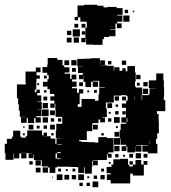

<svg xmlns="http://www.w3.org/2000/svg" viewBox="-31 -764 718 805"><path d="M306 -691H296V-679H282V-693H294V-741H321V-744H377V-740H403V-733H420V-735H458V-730H483V-702H460V-699H482V-673H460V-666H479V-646H459V-665H453V-642H431V-640H453V-612H426V-609H405V-600H399V-576H359V-577H330V-604H328V-587H310V-605H327V-648H333V-669H332V-673H306ZM492 -723H506V-709H492ZM526 -719H532V-713H526ZM486 -699H512V-673H486ZM281 -664H297V-648H281ZM311 -648V-664H327V-648ZM274 -641H304V-611H274ZM250 -635H268V-617H250ZM312 -619V-633H326V-619ZM278 -607H300V-585H278ZM249 -606H269V-586H249ZM662 -344V-298H627V-286H634V-257H635V-205H628V-182H623V-161H629V-121H589V-128H566V-154H589V-156H540V-154H562V-128H536V-150H535V-125H503V-150H499V-131H479V-151H498V-157H475V-183H473V-157H445V-185H471V-219H475V-245H498V-250H478V-272H497V-312H480V-330H498V-342H504V-361H499V-365H477V-363H446V-334H413V-309H417V-273H397V-271H409V-251H389V-263H382V-248H357V-243H356V-214H333V-177H301V-172H310V-169H337V-168H366V-166H381V-189H417V-185H443V-157H445V-125H423V-119H437V-103H421V-117H417V-93H360V-91H379V-71H359V-90H356V-64H354V-36H324V-63H321V-39H297V-63H291V-64H262V-65H208V-62H201V-39H177V-62H170V-66H144V-92H140V-93H111V-116H109V-101H89V-121H104V-122H80V-123H59V-122H80V-100H58V-121H50V-100H28V-121H26V-94H-8V-121H-11V-161H-2V-182H19V-191H24V-216H54V-191H59V-187H77V-193H83V-217H145V-197H152V-208H166V-194H155V-193H181V-183H201V-161H206V-184H225V-185H203V-217H205V-245H230V-271H229V-274H202V-303H201V-329H198V-312H180V-330H197V-342H180V-360H197V-370H178V-390H168V-401H149V-421H168V-432H173V-449H167V-459H147V-483H167V-493H169V-521H209V-513H231V-490H238V-482H260V-460H240V-455H263V-433H269V-451H289V-431H271V-422H290V-400H271V-394H292V-375H300V-390H318V-372H303V-327H295V-316H311V-349H367V-342H382V-368H385V-395H408V-397H385V-425H359V-422H380V-400H358V-421H351V-399H327V-421H319V-448H318V-432H300V-450H316V-458H296V-484H316V-485H293V-517H322V-518H350V-520H388V-493H389V-511H409V-491H391V-490H418V-488H446V-467H448V-482H470V-467H482V-478H496V-465H503V-487H535V-460H538V-422H535V-401H539V-397H565V-365H563V-344H565V-365H592V-368H596V-394H621V-395H593V-427H622V-428H624V-456H654V-428H656V-399H657V-363H656V-344ZM268 -512H290V-490H268ZM239 -511H259V-491H239ZM498 -492H480V-510H498ZM436 -494H422V-508H436ZM48 -327H45V-352H40V-410H77V-418H76V-464H119V-481H139V-461H122V-448H136V-434H122V-418H121V-389H115V-377H122V-388H136V-374H125V-364H142V-338H126V-336H144V-306H126V-305H143V-277H121V-272H140V-250H118V-269H112V-248H86V-269H81V-249H57V-273H77V-274H52V-300H48ZM287 -479V-463H271V-479ZM540 -450H558V-432H540ZM153 -435V-447H165V-435ZM570 -420H588V-402H570ZM301 -403V-419H317V-403ZM555 -417V-405H543V-417ZM133 -415V-407H125V-415ZM568 -392H590V-370H568ZM363 -387H375V-375H363ZM154 -376V-386H164V-376ZM335 -377V-385H343V-377ZM535 -344V-361H534V-344ZM450 -360H468V-342H450ZM167 -343H151V-359H167ZM481 -359H497V-343H481ZM170 -310H148V-332H170ZM439 -311H419V-331H439ZM454 -316V-326H464V-316ZM145 -305H173V-277H145ZM179 -301H199V-281H179ZM466 -284H452V-298H466ZM482 -298H496V-284H482ZM425 -287V-295H433V-287ZM447 -273H471V-249H447ZM148 -272H170V-250H148ZM500 -252H503V-269H500ZM196 -268V-254H182V-268ZM212 -254V-268H226V-254ZM436 -254H422V-268H436ZM109 -241V-221H89V-241ZM199 -221H179V-241H199ZM379 -221H359V-241H379ZM166 -238V-224H152V-238ZM135 -237V-225H123V-237ZM455 -227V-235H463V-227ZM66 -228V-234H72V-228ZM469 -191H449V-211H469ZM194 -206V-196H184V-206ZM404 -196H394V-206H404ZM73 -197H65V-205H73ZM594 -172V-161H595V-172ZM209 -156H228V-158H209ZM448 -152H470V-130H448ZM223 -126H209V-122H223ZM538 -100V-122H560V-100ZM202 -121V-100H208V-97H223V-100H208V-121ZM511 -119H527V-103H511ZM587 -103H571V-119H587ZM466 -118V-104H452V-118ZM485 -107V-115H493V-107ZM561 -74H571V-89H587V-73H572V-28H526V-36H515V5H433V-9H417V-33H433V-38H416V-64H436V-74H444V-96H472V-98H506V-73H511V-66H526V-74H537V-93H561ZM140 -70H118V-92H140ZM106 -74H92V-88H106ZM512 -74V-88H526V-74ZM425 -77V-85H433V-77ZM170 -40H148V-62H170ZM139 -41H119V-61H139ZM213 -45V-57H225V-45ZM273 -45V-57H285V-45ZM393 -45V-57H405V-45ZM245 -47V-55H253V-47ZM231 -9H207V-33H231ZM321 -9H297V-33H321ZM259 -11H239V-31H259ZM288 -12H270V-30H288ZM408 -12H390V-30H408ZM362 -14V-28H376V-14ZM335 -17V-25H343V-17ZM191 -19H187V-23H191ZM381 21H357V-3H381ZM316 16H302V2H316ZM346 16H332V2H346Z"/></svg>

Font: Rubik-Storm
Style: Regular
Weight: 400
Designer: NaN (generative design), Hubert & Fischer (Rubik source font outlines)
Foundry: NaN, Hubert & Fischer
Version: Version 1.000